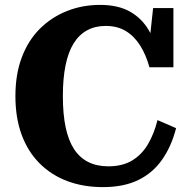

<svg xmlns="http://www.w3.org/2000/svg" viewBox="-20 -748 780 785"><path d="M412 -642Q369 -642 336 -624Q303 -606 281 -570.5Q259 -535 248 -481Q237 -427 237 -355Q237 -281 248.5 -227Q260 -173 283 -138Q306 -103 341 -85.5Q376 -68 423 -68Q481 -68 520.5 -92Q560 -116 585 -158.5Q610 -201 624 -257L700 -224Q681 -150 643 -95.5Q605 -41 545.5 -12Q486 17 401 17Q321 17 255.5 -7.5Q190 -32 142 -80Q94 -128 68.5 -197Q43 -266 43 -355Q43 -445 69.5 -514.5Q96 -584 143.5 -631Q191 -678 254 -703Q317 -728 389 -728Q462 -728 510.5 -701Q559 -674 588 -625Q617 -576 630 -509L587 -539L606 -715H689V-473H591Q577 -524 553 -562Q529 -600 494.5 -621Q460 -642 412 -642Z"/></svg>

Font: Roboto Serif
Style: Bold
Weight: 700
Designer: Greg Gazdowicz
Foundry: Commercial Type
Version: Version 1.008